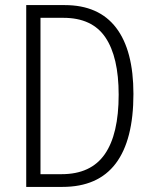

<svg xmlns="http://www.w3.org/2000/svg" viewBox="-20 -734 599 754"><path d="M504 -365Q504 -184 434.5 -92Q365 0 225 0H83V-714H234Q368 -714 436 -625Q504 -536 504 -365ZM446 -362Q446 -510 394 -587Q342 -664 229 -664H139V-50H222Q337 -50 391.5 -128.5Q446 -207 446 -362Z"/></svg>

Font: Noto Sans Telugu Condensed Light
Style: Regular
Weight: 300
Width: 3
Designer: Jelle Bosma - Monotype Design Team
Foundry: Monotype Imaging Inc.
Version: Version 2.005; ttfautohint (v1.8.4.7-5d5b)